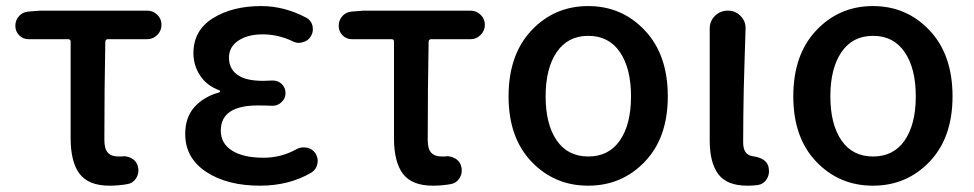

<svg xmlns="http://www.w3.org/2000/svg" viewBox="-20 -584 3129 617"><path d="M332 12.7Q264.6 12.7 235.8 -25.4Q207 -63.5 207 -139.6V-450.2Q207 -458 199.2 -458H72.3Q53.7 -458 41.5 -470.7Q29.3 -483.4 29.3 -501Q29.3 -519.5 41.5 -532.7Q53.7 -545.9 72.3 -546.9L109.4 -549.8H453.1Q471.7 -549.8 485.4 -536.6Q499 -523.4 499 -504.4Q499 -485.4 485.4 -471.7Q471.7 -458 453.1 -458H326.2Q319.3 -458 318.4 -450.2Q315.4 -300.8 315.4 -133.8Q315.4 -105.5 326.7 -93.3Q337.9 -81.1 360.4 -81.1Q366.2 -81.1 372.1 -81.1Q375 -82 377 -82Q392.6 -82 406.2 -73.2Q420.9 -63.5 423.8 -45.9Q424.8 -41 424.8 -36.1Q424.8 -22.5 417 -10.7Q407.2 4.9 388.7 7.8Q360.4 12.7 332 12.7Z M815.4 12.7Q710 12.7 642.6 -31.7Q575.2 -76.2 575.2 -153.3Q575.2 -207 605 -240.2Q634.8 -273.4 684.6 -287.1Q687.5 -288.1 687.5 -290.5Q687.5 -293 684.6 -293.9Q644.5 -308.6 623 -341.3Q601.6 -374 601.6 -413.1Q601.6 -486.3 664.1 -525.4Q726.6 -564.5 819.3 -564.5Q893.6 -564.5 963.9 -527.3Q979.5 -519.5 984.4 -501Q985.4 -495.1 985.4 -490.2Q985.4 -477.5 978.5 -466.8Q969.7 -452.1 952.1 -448.2Q946.3 -446.3 940.4 -446.3Q928.7 -446.3 918.9 -452.1Q873 -473.6 824.2 -473.6Q776.4 -473.6 746.1 -453.6Q715.8 -433.6 715.8 -398.4Q715.8 -363.3 742.7 -343.8Q769.5 -324.2 825.2 -324.2Q837.9 -324.2 854.5 -325.2Q855.5 -325.2 857.4 -325.2Q873 -325.2 884.8 -314.5Q897.5 -302.7 897.5 -285.2Q897.5 -267.6 884.8 -255.9Q873 -244.1 856.4 -244.1Q855.5 -244.1 854.5 -244.1Q831.1 -245.1 808.6 -245.1Q689.5 -245.1 689.5 -164.1Q689.5 -123 725.6 -100.1Q761.7 -77.1 827.1 -77.1Q883.8 -77.1 932.6 -104.5Q943.4 -110.4 956.1 -110.4Q960.9 -110.4 965.8 -109.4Q983.4 -106.4 993.2 -91.8Q1001 -80.1 1001 -66.4Q1001 -62.5 1000 -57.6Q996.1 -39.1 980.5 -29.3Q909.2 12.7 815.4 12.7Z M1371.1 12.7Q1303.7 12.7 1274.9 -25.4Q1246.1 -63.5 1246.1 -139.6V-450.2Q1246.1 -458 1238.3 -458H1111.3Q1092.8 -458 1080.6 -470.7Q1068.4 -483.4 1068.4 -501Q1068.4 -519.5 1080.6 -532.7Q1092.8 -545.9 1111.3 -546.9L1148.4 -549.8H1492.2Q1510.7 -549.8 1524.4 -536.6Q1538.1 -523.4 1538.1 -504.4Q1538.1 -485.4 1524.4 -471.7Q1510.7 -458 1492.2 -458H1365.2Q1358.4 -458 1357.4 -450.2Q1354.5 -300.8 1354.5 -133.8Q1354.5 -105.5 1365.7 -93.3Q1377 -81.1 1399.4 -81.1Q1405.3 -81.1 1411.1 -81.1Q1414.1 -82 1416 -82Q1431.6 -82 1445.3 -73.2Q1460 -63.5 1462.9 -45.9Q1463.9 -41 1463.9 -36.1Q1463.9 -22.5 1456.1 -10.7Q1446.3 4.9 1427.7 7.8Q1399.4 12.7 1371.1 12.7Z M1870.1 12.7Q1761.7 12.7 1688 -64.5Q1614.3 -141.6 1614.3 -274.4Q1614.3 -408.2 1688 -486.3Q1761.7 -564.5 1870.1 -564.5Q1978.5 -564.5 2052.2 -486.3Q2126 -408.2 2126 -274.4Q2126 -141.6 2052.2 -64.5Q1978.5 12.7 1870.1 12.7ZM2007.8 -274.4Q2007.8 -364.3 1972.2 -416.5Q1936.5 -468.8 1870.6 -468.8Q1804.7 -468.8 1769 -416.5Q1733.4 -364.3 1733.4 -274.4Q1733.4 -184.6 1769 -132.8Q1804.7 -81.1 1870.6 -81.1Q1936.5 -81.1 1972.2 -132.8Q2007.8 -184.6 2007.8 -274.4Z M2381.8 12.7Q2316.4 12.7 2288.6 -23.9Q2260.7 -60.5 2260.7 -132.8V-492.2Q2260.7 -516.6 2277.8 -533.2Q2294.9 -549.8 2318.4 -549.8H2319.3Q2342.8 -549.8 2359.4 -533.2Q2376 -516.6 2376 -494.1Q2376 -491.2 2373 -398.4Q2371.1 -335 2370.1 -297.9Q2369.1 -260.7 2368.7 -211.4Q2368.2 -162.1 2368.2 -126Q2368.2 -85.9 2399.4 -82Q2445.3 -75.2 2450.2 -44.9Q2451.2 -39.1 2451.2 -34.2Q2451.2 -20.5 2444.3 -8.8Q2433.6 7.8 2415 10.7Q2400.4 12.7 2381.8 12.7Z M2785.2 12.7Q2676.8 12.7 2603 -64.5Q2529.3 -141.6 2529.3 -274.4Q2529.3 -408.2 2603 -486.3Q2676.8 -564.5 2785.2 -564.5Q2893.6 -564.5 2967.3 -486.3Q3041 -408.2 3041 -274.4Q3041 -141.6 2967.3 -64.5Q2893.6 12.7 2785.2 12.7ZM2922.9 -274.4Q2922.9 -364.3 2887.2 -416.5Q2851.6 -468.8 2785.6 -468.8Q2719.7 -468.8 2684.1 -416.5Q2648.4 -364.3 2648.4 -274.4Q2648.4 -184.6 2684.1 -132.8Q2719.7 -81.1 2785.6 -81.1Q2851.6 -81.1 2887.2 -132.8Q2922.9 -184.6 2922.9 -274.4Z"/></svg>

Font: Gen Jyuu Gothic Medium
Style: Regular
Weight: 500
Designer: [Source Han Sans]
Ryoko NISHIZUKA  (kana & ideographs); Paul D. Hunt (Latin, Greek & Cyrillic); Wenlong ZHANG  (bopomofo
Version: Version 1.002.20150607